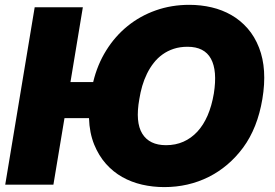

<svg xmlns="http://www.w3.org/2000/svg" viewBox="-20 -757 1127 787"><path d="M122.2 -727.3H319.6L268.8 -420.5H361.9Q378.9 -491.8 415.3 -550.2Q451.7 -608.7 503 -650.2Q554.3 -691.8 618.6 -714.5Q682.9 -737.2 755.7 -737.2Q803.3 -737.2 847.3 -726.9Q891.3 -716.6 928.6 -695.1Q965.9 -673.7 995 -640.4Q1024.1 -607.2 1041.9 -561.4Q1076 -473.7 1055.4 -350.9Q1035.5 -232.2 976.6 -152Q947.4 -112.6 911.6 -82.2Q875.7 -51.8 834.7 -31.4Q793.7 -11 748 -0.5Q702.4 9.9 653.4 9.9Q606.2 9.9 562.3 -0.2Q518.5 -10.3 481 -31.4Q443.5 -52.6 414.2 -85.6Q384.9 -118.6 366.1 -164.4Q346.6 -212.7 344.8 -272.7H244.3L198.9 0H1.4ZM660.5 -161.9Q699.6 -161.9 731.7 -176.1Q763.8 -190.3 788.9 -217.3Q813.9 -244.3 831 -283.7Q848 -323.2 856.5 -373.6Q871.4 -467.3 844.6 -516.3Q817.8 -565.3 748.6 -565.3Q717.7 -565.3 692.3 -557Q666.9 -548.7 646.3 -533.9Q625.7 -519.2 609.9 -498.9Q594.1 -478.7 582.4 -454.7Q570.7 -430.8 563 -404.5Q555.4 -378.2 551.1 -350.9Q534.1 -256 563.2 -209Q592.3 -161.9 660.5 -161.9Z"/></svg>

Font: Inter P Black
Style: Italic
Weight: 900
Italic angle: -9.40001°
Designer: Rasmus Andersson
Foundry: rsms
Version: Version 3.018;git-588b23468